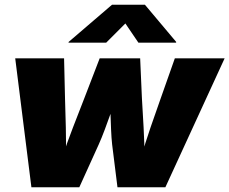

<svg xmlns="http://www.w3.org/2000/svg" viewBox="-20 -786 963 806"><path d="M111.8 0 43.9 -541H249L252.9 -375Q254.4 -316.4 256.3 -251.5Q258.3 -186.5 255.9 -112.8H236.8Q261.2 -186.5 286.6 -251.7Q312 -316.9 334.5 -375L398.4 -541H568.4L575.7 -375Q578.6 -316.4 582.8 -251.5Q586.9 -186.5 586.4 -112.8H568.4Q589.8 -186.5 612.1 -251.5Q634.3 -316.4 655.3 -375L713.9 -541H922.9L674.3 0H473.1L450.7 -179.7Q447.8 -205.6 446.3 -241.7Q444.8 -277.8 443.6 -314.7Q442.4 -351.6 439.9 -379.4H471.2Q459.5 -351.6 446.3 -314.7Q433.1 -277.8 419.7 -241.7Q406.2 -205.6 394.5 -179.7L313 0ZM425.8 -606.9H267.6L268.1 -609.9L450.2 -766.1H588.4L719.7 -609.9L719.2 -606.9H561L506.3 -687.5Z"/></svg>

Font: Inter 17pt Black
Style: Italic
Weight: 900
Italic angle: -9.3988°
Version: Version 4.001;git-66647c0bb